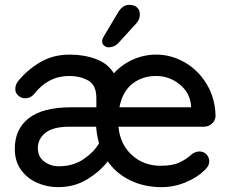

<svg xmlns="http://www.w3.org/2000/svg" viewBox="-20 -761 947 791"><path d="M820 -239H468Q475 -166 523.5 -122Q572 -78 642 -78Q690 -78 720 -92Q750 -106 773 -128Q788 -137 802 -137Q819 -137 830.5 -125Q842 -113 842 -97Q842 -76 822 -59Q793 -30 745 -10Q697 10 646 10Q574 10 516.5 -18Q459 -46 424 -96Q390 -53 338 -21.5Q286 10 219 10Q175 10 134 -7.5Q93 -25 67 -60.5Q41 -96 41 -148Q41 -229 98.5 -274Q156 -319 274 -319H377V-357Q377 -410 344 -429Q311 -448 265 -448Q178 -448 120 -373Q105 -356 84 -356Q68 -356 55.5 -367Q43 -378 43 -394Q43 -411 54 -426Q91 -472 144.5 -504Q198 -536 267 -536Q327 -536 376 -517.5Q425 -499 449 -459Q483 -496 528.5 -516Q574 -536 623 -536Q687 -536 743 -503Q799 -470 833 -412Q867 -354 868 -282Q867 -264 853 -251.5Q839 -239 820 -239ZM472 -319H767V-327Q762 -380 719.5 -414Q677 -448 623 -448Q567 -448 526 -416.5Q485 -385 472 -319ZM376 -239H266Q199 -239 167.5 -214Q136 -189 136 -151Q136 -115 162 -95.5Q188 -76 223 -76Q281 -76 324.5 -105.5Q368 -135 388 -171Q379 -202 376 -239ZM401 -592Q401 -600 407 -610L466 -709Q474 -723 485.5 -732Q497 -741 512 -741Q534 -741 545.5 -729.5Q557 -718 556 -699Q556 -681 541 -664L466 -582Q450 -566 426 -566Q418 -566 409 -573Q400 -580 401 -592Z"/></svg>

Font: Quicksand Medium
Style: Regular
Weight: 500
Designer: Andrew Paglinawan
Foundry: Andrew Paglinawan
Version: Version 3.000